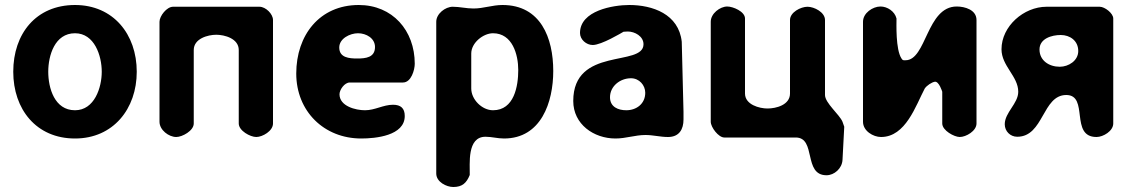

<svg xmlns="http://www.w3.org/2000/svg" viewBox="-20 -547 4545 768"><path d="M33 -260C33 -110 125 7 280 7C433 7 527 -112 527 -260C527 -410 433 -527 280 -527C124 -527 33 -412 33 -260ZM173 -260C173 -325 199 -414 280 -414C358 -414 387 -324 387 -260C387 -197 358 -106 280 -106C198 -106 173 -195 173 -260Z M1005 1C1030 1 1072 -23 1072 -53V-467C1072 -491 1043 -520 1018 -520H672C647 -520 618 -483 618 -460V-60C618 -27 655 1 685 1C709 1 755 -24 755 -53V-347C755 -393 812 -408 845 -408C878 -408 935 -393 935 -347V-53C935 -24 981 1 1005 1Z M1165 -253C1165 -102 1276 7 1425 7C1482 7 1599 -4 1599 -83C1599 -114 1583 -128 1552 -128C1513 -128 1480 -106 1440 -106C1403 -106 1338 -122 1338 -170C1338 -188 1358 -217 1379 -217H1592C1625 -217 1639 -268 1639 -292C1639 -425 1550 -527 1415 -527C1258 -527 1165 -406 1165 -253ZM1337 -357C1337 -393 1380 -414 1412 -414C1445 -414 1480 -394 1480 -359C1480 -317 1443 -313 1409 -313C1377 -313 1337 -316 1337 -357Z M1791 -520C1761 -520 1725 -492 1725 -460V147C1725 181 1766 201 1793 201C1829 201 1846 185 1859 153C1860 109 1847 0 1922 0C1947 0 1970 7 1996 7C2145 7 2193 -139 2193 -263C2193 -395 2143 -527 1990 -527C1949 -527 1914 -513 1874 -513C1845 -513 1819 -520 1791 -520ZM1952 -414C2030 -414 2053 -328 2053 -267C2053 -203 2037 -106 1952 -106C1908 -106 1865 -149 1865 -193V-333C1865 -376 1913 -414 1952 -414Z M2273 -143C2273 -50 2355 7 2442 7C2484 7 2520 -7 2562 -7C2593 -7 2621 1 2652 1C2697 1 2714 -30 2714 -69V-100C2713 -142 2708 -338 2707 -380C2695 -491 2590 -527 2497 -527C2433 -527 2300 -505 2300 -415C2300 -389 2325 -367 2351 -367C2386 -367 2467 -416 2474 -420C2476 -420 2488 -421 2491 -421C2519 -421 2554 -402 2554 -370C2554 -278 2273 -362 2273 -143ZM2420 -158C2420 -202 2460 -234 2504 -234C2537 -234 2561 -206 2561 -176C2561 -132 2526 -106 2485 -106C2453 -106 2420 -119 2420 -158Z M2889 -521C2860 -521 2823 -493 2823 -460V-60C2823 -38 2854 3 2877 3H3163C3246 3 3192 154 3286 154C3317 154 3348 127 3350 93L3357 -40C3357 -41 3352 -55 3350 -60C3338 -89 3280 -135 3280 -167V-467C3280 -498 3237 -520 3210 -520C3183 -520 3140 -498 3140 -467V-173C3140 -127 3084 -113 3050 -113C3018 -113 2960 -128 2960 -173V-473C2960 -501 2912 -521 2889 -521Z M3502 -521C3471 -521 3432 -495 3432 -460V-60C3432 -23 3473 1 3504 1C3603 1 3643 -125 3679 -193C3687 -205 3707 -218 3719 -220C3736 -223 3749 -180 3749 -180V-53C3749 -25 3797 1 3819 1C3844 1 3886 -23 3886 -53V-467C3886 -508 3839 -521 3807 -521C3686 -521 3686 -306 3602 -306C3593 -306 3591 -305 3586 -313C3562 -349 3566 -453 3566 -473C3559 -502 3529 -521 3502 -521Z M3999 -50C3999 -22 4021 0 4049 0C4155 0 4149 -167 4245 -167C4337 -167 4258 1 4366 1C4393 1 4433 -23 4433 -53V-473C4433 -494 4399 -520 4379 -520H4166C4075 -520 3986 -442 3986 -350C3986 -283 4053 -242 4053 -180C4053 -133 3999 -97 3999 -50ZM4138 -349C4138 -393 4187 -407 4223 -407C4260 -407 4293 -384 4293 -343C4293 -304 4254 -280 4219 -280C4176 -280 4138 -305 4138 -349Z"/></svg>

Font: Asimov Print
Style: Regular
Weight: 500
Designer: Google
Version: Version 2.000980: 2014